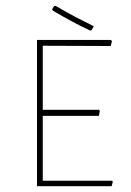

<svg xmlns="http://www.w3.org/2000/svg" viewBox="-20 -644 452 664"><path d="M366.2 0H107.9V-505.9H363.8L367.2 -501L362.8 -484.9L127.9 -485.8V-264.2H323.2L325.2 -259.8L321.8 -243.2H127.9V-19H367.2L370.1 -16.1ZM292 -538.1Q254.9 -555.7 227.1 -570.8Q199.2 -585.9 163.1 -606.9L160.2 -611.8L167 -623L171.9 -624Q212.4 -600.1 241.7 -585Q262.2 -574.2 304.2 -553.2L296.9 -540Z"/></svg>

Font: Datalegreya
Style: Dot
Weight: 700
Designer: Figs Lab
Foundry: Figs Lab
Version: Version 1.002;PS 001.002;hotconv 1.0.70;makeotf.lib2.5.58329